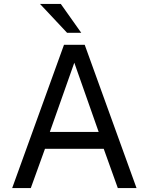

<svg xmlns="http://www.w3.org/2000/svg" viewBox="-20 -949 750 969"><path d="M41.5 0 303 -723H407.5L669 0H574.5L503.5 -198H207L135.5 0ZM231.5 -283H478L355 -632.5ZM287 -929H182L318.5 -783.5H390Z"/></svg>

Font: Public Sans
Style: Regular
Weight: 400
Designer: The Public Sans project authors (U.S. Web Design System). Libre Franklin designed by Pablo Impallari and Rodrigo Fuenzal
Version: Version 1.008; ttfautohint (v1.8.1) -l 8 -r 50 -G 200 -x 14 